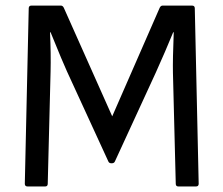

<svg xmlns="http://www.w3.org/2000/svg" viewBox="-20 -675 809 695"><path d="M80.1 0Q69.8 0 69.8 -9.8L84 -645Q84 -654.8 94.2 -654.8H200.2Q207 -654.8 210.9 -647L386.2 -253.9L558.1 -647Q562 -654.8 568.8 -654.8H674.8Q685.1 -654.8 685.1 -645L699.2 -9.8Q699.2 0 689 0H626Q616.2 0 616.2 -9.8L606 -412.1Q605 -460.4 608.9 -558.1H606.9Q579.1 -490.2 543.9 -412.1L396 -90.8Q393.1 -84 384.8 -84H382.8Q375 -84 372.1 -90.8L222.2 -417Q209 -445.3 163.1 -558.1H161.1Q164.6 -479.5 163.1 -416L152.8 -9.8Q152.8 0 143.1 0Z"/></svg>

Font: Sofia Sans
Style: Regular
Weight: 400
Designer: Botio Nikoltchev, Ani Petrova
Foundry: lettersoup
Version: Version 4.100